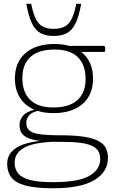

<svg xmlns="http://www.w3.org/2000/svg" viewBox="-20 -752 599 1004"><path d="M259.5 -160.5Q214 -160.5 177.5 -172Q144.5 -164.5 131 -147.2Q117.5 -130 117.5 -111.5Q117.5 -87.5 130.2 -72.8Q143 -58 181.5 -51.2Q220 -44.5 297.5 -44.5Q375.5 -44.5 424 -36.2Q472.5 -28 498.8 -12.5Q525 3 534.8 24.8Q544.5 46.5 544.5 73.5Q544.5 147.5 473 190Q401.5 232.5 257 232.5Q164.5 232.5 112.2 218Q60 203.5 38.8 175Q17.5 146.5 17.5 104.5Q17.5 53.5 61.5 23.5Q105.5 -6.5 190 -15Q144.5 -21 121.2 -32.8Q98 -44.5 90 -61.5Q82 -78.5 82 -99.5Q82 -123.5 99 -145.2Q116 -167 160 -178.5Q111 -199 84.5 -240.8Q58 -282.5 58 -342Q58 -426.5 113 -474.2Q168 -522 265 -522Q307 -522 342 -512H522.5Q530.5 -512 530.5 -497Q530.5 -480.5 525.5 -480.5H405Q466.5 -432 466.5 -340.5Q466.5 -256 411.5 -208.2Q356.5 -160.5 259.5 -160.5ZM258.5 -190Q342 -190 384.8 -228.5Q427.5 -267 427.5 -339Q427.5 -413.5 386.8 -453.2Q346 -493 266 -493Q182.5 -493 139.8 -454.8Q97 -416.5 97 -344.5Q97 -269.5 137.8 -229.8Q178.5 -190 258.5 -190ZM56.5 99Q56.5 131.5 74.5 154.2Q92.5 177 136.2 188.8Q180 200.5 256 200.5Q390.5 200.5 447.2 167.5Q504 134.5 504 81Q504 61 497 44.2Q490 27.5 469.5 15Q449 2.5 408.8 -4Q368.5 -10.5 302 -10Q277 -10 255.5 -10.5Q151 -6 103.8 21.8Q56.5 49.5 56.5 99ZM261 -601Q311.5 -601 337.5 -628Q363.5 -655 379 -732H404.5Q393 -666.5 375.2 -630Q357.5 -593.5 330 -578.8Q302.5 -564 261 -564Q219.5 -564 192 -578.8Q164.5 -593.5 147 -630Q129.5 -666.5 117.5 -732H143Q158.5 -655 184.5 -628Q210.5 -601 261 -601Z"/></svg>

Font: Newsreader 6pt ExtraLight
Style: Regular
Weight: 275
Designer: Hugues Gentile
Foundry: Production Type
Version: Version 1.003; ttfautohint (v1.8.3)